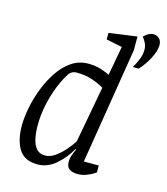

<svg xmlns="http://www.w3.org/2000/svg" viewBox="-110 -813 789 907"><g transform="rotate(15 284.5 -359.0)"><path d="M158 9Q94 9 66.5 -34Q39 -77 39 -150Q39 -187 48 -235Q57 -283 75.5 -331.5Q94 -380 121.5 -421.5Q149 -463 185.5 -488Q222 -513 268 -513Q303 -513 331.5 -503.5Q360 -494 373 -487L399 -630L321 -646V-678L458 -697V-630L366 -61H439V-27Q437 -25 424 -17.5Q411 -10 392.5 -3Q374 4 353 4Q326 4 311.5 -6.5Q297 -17 297 -42Q297 -58 301.5 -71Q306 -84 316 -106L313 -108Q287 -61 246.5 -26Q206 9 158 9ZM181 -41Q206 -41 230 -58Q254 -75 274.5 -98.5Q295 -122 309 -144L360 -420Q334 -436 300 -447Q266 -458 226 -458Q210 -458 200.5 -451.5Q191 -445 188 -440Q167 -408 149.5 -364Q132 -320 121.5 -270Q111 -220 111 -171Q111 -136 117 -106.5Q123 -77 138 -59Q153 -41 181 -41ZM474 -552Q482 -565 494 -591.5Q506 -618 506 -644Q506 -661 499.5 -675.5Q493 -690 482 -703Q493 -714 504.5 -720.5Q516 -727 529 -727Q546 -727 557.5 -715.5Q569 -704 569 -684Q569 -658 550.5 -621Q532 -584 503 -552Z"/></g></svg>

Font: Faustina Light
Style: Italic
Weight: 300
Italic angle: -8°
Designer: Alfonso Garcia
Foundry: http://www.omnibus-type.com
Version: Version 1.200